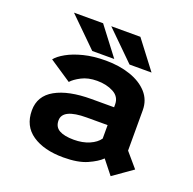

<svg xmlns="http://www.w3.org/2000/svg" viewBox="-124 -807 958 951"><g transform="rotate(20 355.0 -331.5)"><path d="M555.5 18 498 -54.5Q474.5 -31 427.2 -10Q380 11 303 11Q200.5 11 139 -31Q77.5 -73 77.5 -155Q77.5 -231.5 146.5 -270Q215.5 -308.5 335.5 -308.5H455V-323Q455 -364 418.5 -383.5Q382 -403 332 -403Q284.5 -403 250.5 -385.2Q216.5 -367.5 201 -349.5L85.5 -426.5Q101 -446.5 136 -466.2Q171 -486 222.2 -499Q273.5 -512 338 -512Q410 -512 467.8 -492.2Q525.5 -472.5 559.5 -434.8Q593.5 -397 593.5 -343V-130.5L658.5 -54.5ZM322 -89Q368 -89 403.2 -104.2Q438.5 -119.5 455 -143.5V-214.5H345Q218.5 -214.5 218.5 -153.5Q218.5 -119 245.2 -104Q272 -89 322 -89ZM570.5 -533.5H454.5L304.5 -681H458ZM374 -533.5H258L108 -681H261.5Z"/></g></svg>

Font: League Mono SemiBold
Style: Regular
Weight: 600
Width: 6
Designer: Tyler Finck
Foundry: The League of Moveable Type / Tyler Finck
Version: Version 2.300;RELEASE